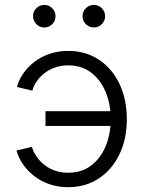

<svg xmlns="http://www.w3.org/2000/svg" viewBox="-20 -755 589 785"><path d="M258.8 10.3Q216.8 10.3 181.4 -2.2Q146 -14.6 118.7 -36.1Q91.3 -57.6 73.2 -84.5Q55.2 -111.3 47.4 -139.6L110.4 -154.8Q115.2 -136.7 127.4 -117.9Q139.6 -99.1 158.2 -83.5Q176.8 -67.9 202.1 -58.3Q227.5 -48.8 258.8 -48.8Q314 -48.8 352.5 -78.1Q391.1 -107.4 411.9 -157Q432.6 -206.5 432.6 -267.6Q432.6 -329.6 411.9 -379.2Q391.1 -428.7 352.5 -458.3Q314 -487.8 258.8 -487.8Q228 -487.8 202.9 -478.3Q177.7 -468.8 159.2 -453.6Q140.6 -438.5 128.7 -420.2Q116.7 -401.9 112.3 -384.3L49.3 -399.4Q56.6 -427.7 74.7 -454.1Q92.8 -480.5 119.9 -501.5Q147 -522.5 182.1 -534.7Q217.3 -546.9 258.8 -546.9Q329.6 -546.9 383.5 -511.5Q437.5 -476.1 468 -413.1Q498.5 -350.1 498.5 -267.6Q498.5 -186 468 -123.3Q437.5 -60.5 383.5 -25.1Q329.6 10.3 258.8 10.3ZM445.3 -240.2H166V-300.3H445.3ZM363.8 -642.6Q344.7 -642.6 331.1 -656.2Q317.4 -669.9 317.4 -689Q317.4 -708 331.1 -721.4Q344.7 -734.9 363.8 -734.9Q382.8 -734.9 396.2 -721.4Q409.7 -708 409.7 -689Q409.7 -669.9 396.2 -656.2Q382.8 -642.6 363.8 -642.6ZM161.1 -642.6Q142.1 -642.6 128.7 -656.2Q115.2 -669.9 115.2 -689Q115.2 -708 128.7 -721.4Q142.1 -734.9 161.1 -734.9Q180.2 -734.9 193.6 -721.4Q207 -708 207 -689Q207 -669.9 193.6 -656.2Q180.2 -642.6 161.1 -642.6Z"/></svg>

Font: Inter 18pt Light
Style: Regular
Weight: 300
Designer: Rasmus Andersson
Foundry: rsms
Version: Version 4.001;git-66647c0bb